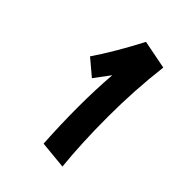

<svg xmlns="http://www.w3.org/2000/svg" viewBox="-194 -752 871 871"><g transform="rotate(45 242.0 -316.0)"><path d="M366 -623Q346 -459 346 -288.5Q346 -118 360 18L226 5Q219 -112 219 -223.5Q219 -335 227 -435L171 -360L95 -424Q158 -516 228 -650Z"/></g></svg>

Font: Boogaloo
Style: Regular
Weight: 400
Designer: John Vargas Beltran
Foundry: John Vargas Beltran
Version: Version 1.002